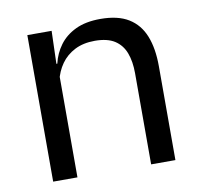

<svg xmlns="http://www.w3.org/2000/svg" viewBox="-62 -565 658 630"><g transform="rotate(-10 266.5 -249.5)"><path d="M392.5 0V-303.7Q392.5 -343 381.7 -371.5Q371 -399.9 346.7 -415.7Q322.3 -431.4 280.6 -431.4Q242.1 -431.4 213.8 -417Q185.5 -402.5 168 -377.8Q150.5 -353 143.5 -321.5L129 -378.9H146.7Q154.3 -412.1 174.3 -439.3Q194.3 -466.5 228.1 -482.7Q261.9 -498.9 311 -498.9Q369.2 -498.9 404.7 -477.1Q440.3 -455.2 456.8 -413.8Q473.4 -372.3 473.4 -312.6V0ZM66.1 0V-488.2H147L143.4 -371.1L147 -366.3V0Z"/></g></svg>

Font: Anek Gurmukhi Medium
Style: Regular
Weight: 500
Designer: Sarang Kulkarni (Gurmukhi), Yesha Goshar (Latin)
Foundry: Ek Type
Version: Version 1.003